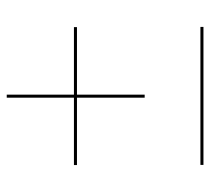

<svg xmlns="http://www.w3.org/2000/svg" viewBox="-47 -583 624 570"><g transform="rotate(-90 265.0 -298.0)"><path d="M60.4 -15H470.1V-6H60.4ZM260 -180.5V-381.5H60V-390.5H260V-590H269V-390.5H469.5V-381.5H269V-180.5Z"/></g></svg>

Font: Bodoni* 24pt
Style: Bold
Weight: 700
Version: Version 2.3